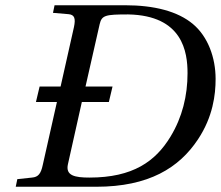

<svg xmlns="http://www.w3.org/2000/svg" viewBox="-20 -712 842 732"><path d="M40 0H347C547 0 663 -72 735 -181C792 -267 802 -351 802 -411C802 -492 773 -572 716 -620C658 -669 568 -692 457 -692H188L182 -663L241 -658C264 -656 269 -642 262 -609L211 -382H131L117 -323H197L143 -83C136 -50 126 -37 102 -35L46 -29ZM321 -35C266 -35 229 -42 239 -86L292 -323H395L409 -382H306L360 -620C368 -654 382 -657 469 -657C677 -653 695 -513 695 -433C695 -347 675 -265 630 -191C573 -97 487 -35 321 -35Z"/></svg>

Font: Heuristica
Style: Italic
Weight: 400
Italic angle: -13°
Version: Version 1.0.1